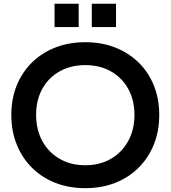

<svg xmlns="http://www.w3.org/2000/svg" viewBox="-20 -993 912 1026"><path d="M435.5 12.5Q348 12.5 275.5 -16Q203 -44.5 150.5 -97Q98 -149.5 69.2 -221.2Q40.5 -293 40.5 -379.5Q40.5 -465 69.2 -536Q98 -607 150.5 -658.8Q203 -710.5 275.5 -739Q348 -767.5 435.5 -767.5Q523.5 -767.5 595.8 -739Q668 -710.5 720.8 -658.8Q773.5 -607 802.2 -536Q831 -465 831 -379.5Q831 -293 802.2 -221.2Q773.5 -149.5 720.8 -97Q668 -44.5 595.8 -16Q523.5 12.5 435.5 12.5ZM435.5 -110Q513.5 -110 572.5 -144.2Q631.5 -178.5 665 -239.2Q698.5 -300 698.5 -379.5Q698.5 -458.5 665 -518.5Q631.5 -578.5 572.5 -611.8Q513.5 -645 436 -645Q358 -645 298.8 -611.8Q239.5 -578.5 206.2 -518.5Q173 -458.5 173 -379.5Q173 -300 206.2 -239.2Q239.5 -178.5 298.8 -144.2Q358 -110 435.5 -110ZM271.5 -973H400.5V-848.5H271.5ZM470.5 -973H600V-848.5H470.5Z"/></svg>

Font: Hepta Slab SemiBold
Style: Regular
Weight: 600
Designer: Michael LaGattuta
Foundry: Michael LaGattuta
Version: Version 1.102